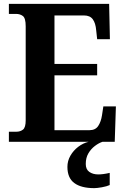

<svg xmlns="http://www.w3.org/2000/svg" viewBox="-20 -734 650 994"><path d="M26 0V-52H64Q85 -52 99 -63Q113 -74 113 -111V-598Q113 -640 98.5 -651Q84 -662 63 -662H26V-714H545L549 -531H483L478 -577Q475 -614 460.5 -634Q446 -654 415 -654H262V-403H483V-344H262V-60H443Q474 -60 488.5 -82Q503 -104 508 -137L515 -183H580L574 0ZM468 240Q400 240 364.5 213.5Q329 187 329 130Q329 99 344.5 72Q360 45 385 26Q410 7 439 0H511Q492 6 471.5 21.5Q451 37 437.5 60Q424 83 424 115Q424 143 442.5 156Q461 169 489 169Q501 169 516 167Q531 165 548 161V224Q533 231 507.5 235.5Q482 240 468 240Z"/></svg>

Font: Noto Serif Thai SemiCondensed
Style: Bold
Weight: 700
Width: 4
Designer: Monotype Design Team
Foundry: Monotype Imaging Inc.
Version: Version 2.002; ttfautohint (v1.8.4.7-5d5b)